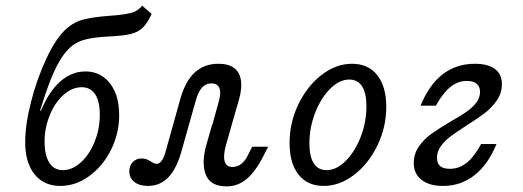

<svg xmlns="http://www.w3.org/2000/svg" viewBox="-20 -654 1872 687"><path d="M70.2 -145.2Q70.2 -208.1 91.1 -289.9Q112.1 -371.8 145.2 -442.7Q178.2 -513.7 212.1 -546Q241.9 -575 279 -584.3Q316.1 -593.5 373.4 -597.6Q420.2 -600.8 446.8 -607.3Q473.4 -613.7 488.7 -633.9L522.6 -604Q507.3 -571 490.7 -554.8Q474.2 -538.7 447.2 -532.3Q420.2 -525.8 369.4 -523.4Q320.2 -521 289.5 -513.7Q258.9 -506.5 238.7 -490.7Q218.5 -475 200 -446.8Q179.8 -415.3 161.7 -369.8Q143.5 -324.2 123.4 -258.1H131.5L123.4 -250Q141.9 -297.6 166.9 -331Q191.9 -364.5 222.2 -381.5Q252.4 -398.4 285.5 -398.4Q321.8 -398.4 349.2 -379Q376.6 -359.7 391.5 -324.6Q406.5 -289.5 406.5 -242.7Q406.5 -176.6 377.4 -118.1Q348.4 -59.7 299.6 -24.2Q250.8 11.3 196 11.3Q137.1 11.3 103.6 -30.2Q70.2 -71.8 70.2 -145.2ZM337.1 -243.5Q337.1 -291.1 320.6 -316.5Q304 -341.9 272.6 -341.9Q237.9 -341.9 207.3 -314.5Q176.6 -287.1 158.1 -241.9Q139.5 -196.8 139.5 -146.8Q139.5 -98.4 156.5 -71.8Q173.4 -45.2 204.8 -45.2Q238.7 -45.2 269.4 -73Q300 -100.8 318.5 -146.8Q337.1 -192.7 337.1 -243.5Z M442.7 -41.1Q442.7 -61.3 455.2 -74.2Q467.7 -87.1 487.1 -87.1Q497.6 -87.1 505.2 -83.9Q512.9 -80.6 521.8 -75Q526.6 -71.8 531.5 -69.8Q536.3 -67.7 540.3 -67.7Q550 -67.7 558.1 -78.2Q566.1 -88.7 571.8 -108.9L625 -299.2Q642.7 -362.9 676.6 -394.4Q710.5 -425.8 761.3 -425.8Q796.8 -425.8 816.9 -411.3Q837.1 -396.8 841.9 -368.1Q846.8 -339.5 835.5 -299.2L808.9 -206.5H739.5L762.9 -291.1Q771.8 -322.6 764.9 -339.1Q758.1 -355.6 736.3 -355.6Q716.1 -355.6 702.4 -340.3Q688.7 -325 679.8 -291.9L629 -111.3Q611.3 -49.2 581.9 -19Q552.4 11.3 509.7 11.3Q479 11.3 460.9 -2.8Q442.7 -16.9 442.7 -41.1ZM812.1 -56.5Q829 -56.5 843.1 -67.3Q857.3 -78.2 867.7 -100L882.3 -129H939.5L921.8 -94.4Q892.7 -37.9 861.3 -12.5Q829.8 12.9 791.1 12.9Q733.1 12.9 716.5 -28.6Q700 -70.2 718.5 -136.3L738.7 -206.5H808.9L787.9 -132.3Q778.2 -96.8 783.9 -76.6Q789.5 -56.5 812.1 -56.5Z M1016.1 -141.9Q1016.1 -215.3 1047.6 -280.6Q1079 -346 1130.6 -385.9Q1182.3 -425.8 1239.5 -425.8Q1297.6 -425.8 1329.8 -385.1Q1362.1 -344.4 1362.1 -271.8Q1362.1 -199.2 1330.6 -133.9Q1299.2 -68.5 1247.2 -28.6Q1195.2 11.3 1137.9 11.3Q1080.6 11.3 1048.4 -29Q1016.1 -69.4 1016.1 -141.9ZM1291.1 -273.4Q1291.1 -321 1275.4 -345.2Q1259.7 -369.4 1229.8 -369.4Q1194.4 -369.4 1161.3 -336.3Q1128.2 -303.2 1107.7 -250.4Q1087.1 -197.6 1087.1 -141.1Q1087.1 -93.5 1102.8 -69.4Q1118.5 -45.2 1148.4 -45.2Q1183.9 -45.2 1216.9 -78.2Q1250 -111.3 1270.6 -164.1Q1291.1 -216.9 1291.1 -273.4Z M1460.5 -70.2Q1460.5 -104 1479 -130.2Q1497.6 -156.5 1523.4 -175Q1549.2 -193.5 1592.7 -219.4Q1628.2 -239.5 1649.2 -254Q1670.2 -268.5 1683.9 -286.3Q1697.6 -304 1697.6 -325Q1697.6 -344.4 1685.5 -354.4Q1673.4 -364.5 1650.8 -364.5Q1618.5 -364.5 1591.9 -343.1Q1565.3 -321.8 1539.5 -275.8H1484.7Q1515.3 -350.8 1564.1 -388.3Q1612.9 -425.8 1679 -425.8Q1725.8 -425.8 1750.8 -407.3Q1775.8 -388.7 1775.8 -353.2Q1775.8 -321 1758.1 -295.2Q1740.3 -269.4 1715.3 -250Q1690.3 -230.6 1649.2 -204.8Q1612.9 -181.5 1592.3 -166.1Q1571.8 -150.8 1557.7 -131.5Q1543.5 -112.1 1543.5 -89.5Q1543.5 -69.4 1554.8 -59.7Q1566.1 -50 1589.5 -50Q1622.6 -50 1649.2 -71Q1675.8 -91.9 1701.6 -138.7H1756.5Q1726.6 -65.3 1677.8 -27Q1629 11.3 1565.3 11.3Q1516.1 11.3 1488.3 -10.5Q1460.5 -32.3 1460.5 -70.2Z"/></svg>

Font: Playfair Micro SmCond SmLight
Style: Italic
Weight: 360
Width: 4
Italic angle: -15.6°
Designer: Claus Eggers Sørensen
Foundry: Claus Eggers Sørensen
Version: Version 2.203;Glyphs 3.3 (3326)